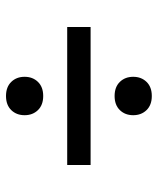

<svg xmlns="http://www.w3.org/2000/svg" viewBox="37 -615 526 640"><g transform="rotate(-90 300.0 -295.0)"><path d="M300 -414Q270 -414 253 -431.5Q236 -449 236 -476Q236 -503 253 -520.5Q270 -538 300 -538Q330 -538 347 -520.5Q364 -503 364 -476Q364 -449 347 -431.5Q330 -414 300 -414ZM70 -256V-334H530V-256ZM300 -52Q270 -52 253 -69.5Q236 -87 236 -114Q236 -141 253 -158.5Q270 -176 300 -176Q330 -176 347 -158.5Q364 -141 364 -114Q364 -87 347 -69.5Q330 -52 300 -52Z"/></g></svg>

Font: Geist Mono
Style: Regular
Weight: 400
Monospace: yes
Designer: Basement.studio, Andrés Briganti, Mateo Zaragoza
Foundry: Basement.studio, Vercel, Andrés Briganti, Guido Ferreyra, Mateo Zaragoza
Version: Version 1.500; ttfautohint (v1.8.4.7-5d5b)